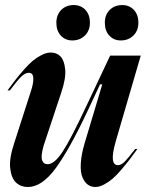

<svg xmlns="http://www.w3.org/2000/svg" viewBox="-20 -728 577 760"><path d="M9.8 -370.1Q29.3 -396.5 41.5 -412.4Q53.7 -428.2 74 -451.4Q94.2 -474.6 109.9 -487.5Q125.5 -500.5 144.8 -510.3Q164.1 -520 181.2 -520Q204.6 -520 219.5 -504.6Q234.4 -489.3 238 -453.9Q241.7 -418.5 222.2 -360.8L152.8 -151.9Q141.1 -110.4 146.5 -94.2Q151.9 -78.1 168.9 -78.1Q195.3 -78.1 228 -127.9Q260.7 -177.7 320.8 -306.2L416 -507.8H537.1L438 -168Q411.1 -74.2 446.8 -74.2Q460 -74.2 474.1 -88.6Q488.3 -103 515.1 -138.2H523.9Q502.9 -109.9 492.2 -95.5Q481.4 -81.1 460.7 -56.9Q439.9 -32.7 425.3 -20.3Q410.6 -7.8 392.1 2.2Q373.5 12.2 356.9 12.2Q340.3 12.2 327.4 2.7Q314.5 -6.8 306.2 -26.4Q297.9 -45.9 299.8 -81.5Q301.8 -117.2 315.9 -164.1L384.8 -394H376L330.1 -295.9Q255.9 -137.7 200.9 -62.7Q146 12.2 90.8 12.2Q61.5 12.2 43 -5.9Q24.4 -23.9 20.3 -62.5Q16.1 -101.1 36.1 -161.1L103 -369.1Q111.3 -395 111.8 -411.6Q112.3 -428.2 107.4 -434.1Q102.5 -439.9 94.2 -439.9Q79.1 -439.9 62.5 -423.1Q45.9 -406.2 19 -370.1ZM203.1 -638.2Q203.1 -669.4 222.4 -688.7Q241.7 -708 272 -708Q299.8 -708 317.9 -689Q335.9 -669.9 335.9 -638.2Q335.9 -606.9 316.2 -587.4Q296.4 -567.9 266.1 -567.9Q238.8 -567.9 220.9 -586.9Q203.1 -606 203.1 -638.2ZM395 -638.2Q395 -669.4 414.3 -688.7Q433.6 -708 463.9 -708Q491.7 -708 509.8 -689Q527.8 -669.9 527.8 -638.2Q527.8 -606.9 508.1 -587.4Q488.3 -567.9 458 -567.9Q430.7 -567.9 412.8 -586.9Q395 -606 395 -638.2Z"/></svg>

Font: Nyght Serif Medium Italic
Style: Regular
Weight: 500
Italic angle: -16°
Designer: Maksym Kobuzan
Version: Version 0.410;Glyphs 3.1.2 (3151)